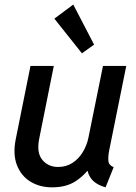

<svg xmlns="http://www.w3.org/2000/svg" viewBox="-20 -805 591 833"><path d="M206.5 7.8Q152.8 7.8 112.3 -16.8Q71.8 -41.5 53.5 -88.4Q35.2 -135.3 48.3 -201.2L112.3 -519H213.4L150.4 -204.6Q137.7 -143.1 163.3 -111.8Q189 -80.6 231.9 -80.6Q267.1 -80.6 294.2 -98.1Q321.3 -115.7 339.1 -145Q356.9 -174.3 363.8 -208.5L426.8 -519H527.8L453.6 -151.9Q448.7 -126 450.2 -107.2Q451.7 -88.4 473.1 -79.6L438 7.8Q392.1 -5.4 373.3 -33.2Q354.5 -61 360.4 -91.8L394.5 -63H330.6L383.3 -97.2Q356.4 -52.7 313.7 -22.5Q271 7.8 206.5 7.8ZM335.4 -573.7 215.8 -724.1 297.9 -785.2 388.2 -611.3Z"/></svg>

Font: Reddit Sans Medium
Style: Italic
Weight: 500
Italic angle: -11.25°
Designer: Stephen Hutchings
Version: Version 1.013